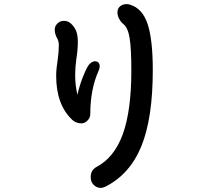

<svg xmlns="http://www.w3.org/2000/svg" viewBox="-20 -846 1040 940"><path d="M728 -503Q728 -267 672 -130Q616 7 496 68Q482 74 474 74Q454 74 439 59.5Q424 45 424 21Q424 -13 453 -29Q540 -75 581.5 -190Q623 -305 623 -500Q623 -609 614.5 -660.5Q606 -712 583 -729Q571 -739 563 -754.5Q555 -770 555 -785Q555 -805 568.5 -815.5Q582 -826 601 -826Q608 -826 617 -823Q677 -805 702.5 -729Q728 -653 728 -503ZM462 -498Q422 -408 422 -287Q422 -270 408.5 -256Q395 -242 378 -242Q366 -242 354 -246.5Q342 -251 334 -259Q255 -333 255 -475Q255 -508 263 -558Q268 -591 268 -627Q268 -645 258 -662Q248 -681 248 -701Q248 -718 261 -731Q274 -744 292 -744Q314 -744 328 -730Q345 -714 353 -694Q361 -674 361 -640Q361 -602 354 -559Q348 -517 348 -479Q348 -428 359 -382Q369 -426 384.5 -466Q400 -506 411 -523Q417 -533 426.5 -539.5Q436 -546 446 -546Q456 -546 462 -539.5Q468 -533 468 -523Q468 -510 462 -498Z"/></svg>

Font: Tsukimi Rounded SemiBold
Style: Regular
Weight: 600
Designer: Takashi Funayama
Foundry: Takashi Funayama
Version: Version 1.032; ttfautohint (v1.8.3)